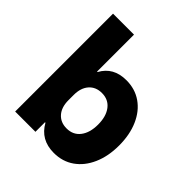

<svg xmlns="http://www.w3.org/2000/svg" viewBox="-194 -830 971 971"><g transform="rotate(45 291.5 -345.0)"><path d="M344.2 10Q250 10 206.7 -68.3H203.3V0H58.3V-700H208.3V-435.8H211.7Q251.7 -510 344.2 -510Q406.7 -510 453.3 -477.5Q500 -445 525.8 -386.2Q551.7 -327.5 551.7 -250Q551.7 -173.3 525.8 -114.6Q500 -55.8 453.3 -22.9Q406.7 10 344.2 10ZM302.5 -123.3Q349.2 -123.3 375.4 -157.5Q401.7 -191.7 401.7 -250Q401.7 -308.3 375.4 -342.5Q349.2 -376.7 302.5 -376.7Q259.2 -376.7 233.8 -347.9Q208.3 -319.2 208.3 -268.3V-231.7Q208.3 -180.8 233.8 -152.1Q259.2 -123.3 302.5 -123.3Z"/></g></svg>

Font: Funnel Sans Light ExtraBold
Style: Regular
Weight: 800
Version: Version 1.000